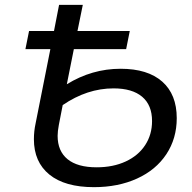

<svg xmlns="http://www.w3.org/2000/svg" viewBox="-20 -762 794 793"><path d="M710 -274Q710 -190 667 -125Q624 -60 546 -24.5Q468 11 368 11Q248 11 184 -41Q120 -93 120 -187Q120 -220 127 -252L188 -559H85L100 -634H203L224 -742H322L300 -634H516L501 -559H285L256 -414Q360 -478 478 -478Q590 -478 650 -425Q710 -372 710 -274ZM608 -262Q608 -328 567 -362.5Q526 -397 449 -397Q340 -397 239 -328L223 -246Q218 -219 218 -201Q218 -138 259 -104.5Q300 -71 379 -71Q447 -71 499 -95Q551 -119 579.5 -162.5Q608 -206 608 -262Z"/></svg>

Font: Montserrat Alternates Medium
Style: Italic
Weight: 500
Italic angle: -11.3°
Designer: Julieta Ulanovsky
Foundry: Julieta Ulanovsky
Version: Version 7.200